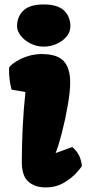

<svg xmlns="http://www.w3.org/2000/svg" viewBox="-20 -817 390 847"><path d="M172.9 -797.4Q234.4 -797.4 262.5 -770.5Q290.5 -743.7 290.5 -700.7Q290.5 -676.3 273.7 -655.8Q256.8 -635.3 229.5 -623.3Q202.1 -611.3 172.9 -611.3Q141.1 -611.3 114 -625.2Q86.9 -639.2 71 -660.2Q55.2 -681.2 55.2 -700.7Q55.2 -743.7 83.3 -770.5Q111.3 -797.4 172.9 -797.4ZM31.2 -421.4Q24.9 -445.3 22.5 -465.1Q20 -484.9 20 -506.3L20.5 -520Q30.8 -533.2 52.5 -546.6Q74.2 -560.1 103.3 -569.3Q132.3 -578.6 163.6 -578.6Q231.9 -578.6 260.7 -547.9Q289.6 -517.1 289.6 -452.1Q289.6 -413.1 278.6 -350.1Q267.6 -287.1 252.2 -227.8Q236.8 -168.5 225.6 -143.1L226.6 -142.1L298.8 -168.5Q318.4 -151.9 328.4 -131.8Q338.4 -111.8 341.3 -85.4Q341.3 -82 319.8 -57.4Q298.3 -32.7 262.9 -11.5Q227.5 9.8 181.2 9.8Q134.3 9.8 105.2 -15.6Q76.2 -41 76.2 -102.5Q76.2 -174.3 80.1 -254.9Q84 -335.4 92.3 -411.1Z"/></svg>

Font: Kavoon
Style: Regular
Weight: 400
Designer: Viktoriya Grabowska
Foundry: Viktoriya Grabowska
Version: Version 1.004; ttfautohint (v1.4.1)